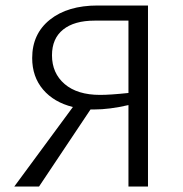

<svg xmlns="http://www.w3.org/2000/svg" viewBox="-20 -678 667 698"><path d="M447 -296Q378 -280 322 -280H309L122 0H32L245 -289Q176 -306 136.5 -352.5Q97 -399 97 -467Q97 -555 161.5 -606.5Q226 -658 335 -658H518V0H447ZM344 -333Q381 -333 447 -340V-603H324Q250 -603 209.5 -570.5Q169 -538 169 -477Q169 -412 215 -372.5Q261 -333 344 -333Z"/></svg>

Font: LXGW Bright TC
Style: Regular
Weight: 400
Designer: Christian Thalmann (Catharsis Fonts)
Foundry: LXGW / Christian Thalmann (Catharsis Fonts) / Fontworks Inc.
Version: Version 5.501